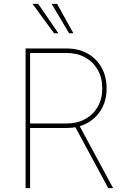

<svg xmlns="http://www.w3.org/2000/svg" viewBox="-20 -980 655 1000"><path d="M113.3 0V-727.5H327.1Q388.2 -727.5 435.1 -701.7Q481.9 -675.8 508.5 -628.9Q535.2 -582 535.2 -519.5Q535.2 -458 508.5 -411.6Q481.9 -365.2 435.1 -339.4Q388.2 -313.5 327.1 -313.5H125V-336.9H327.1Q381.3 -336.9 423.1 -359.6Q464.8 -382.3 488.8 -423.3Q512.7 -464.4 512.7 -519.5Q512.7 -575.7 488.8 -616.9Q464.8 -658.2 423.1 -681.2Q381.3 -704.1 327.1 -704.1H136.7V0ZM543.9 0 365.2 -331.1H390.6L569.3 0ZM261.7 -806.6 149.4 -960H178.7L284.2 -806.6ZM339.8 -806.6 249 -960H277.3L362.3 -806.6Z"/></svg>

Font: Inter Tight Thin
Style: Regular
Weight: 250
Designer: Rasmus Andersson
Foundry: rsms
Version: Version 3.004